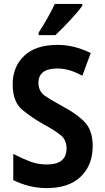

<svg xmlns="http://www.w3.org/2000/svg" viewBox="-20 -954 540 984"><path d="M264 -774Q298 -806 340 -851Q382 -896 402 -925V-934H261Q245 -900 224.5 -863.5Q204 -827 178 -787V-774ZM455 -205Q455 -283 417 -325Q379 -367 308 -405Q244 -440 210.5 -463Q177 -486 177 -529Q177 -603 274 -603Q303 -603 332.5 -595Q362 -587 402 -566L445 -682Q361 -724 275 -724Q163 -724 104 -668Q45 -612 45 -522Q45 -431 95.5 -390Q146 -349 202 -318Q262 -285 291.5 -261Q321 -237 321 -193Q321 -111 220 -111Q174 -111 133.5 -126.5Q93 -142 48 -165V-31Q130 10 220 10Q333 10 394 -49Q455 -108 455 -205Z"/></svg>

Font: Noto Sans Mono UI Condensed
Style: Bold
Weight: 700
Width: 3
Designer: Monotype Design team
Foundry: Monotype Imaging Inc.
Version: 1.000